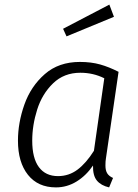

<svg xmlns="http://www.w3.org/2000/svg" viewBox="-20 -803 600 834"><path d="M495 -491 440 -114Q438 -103 438 -84Q438 -63 445.5 -50.5Q453 -38 471 -30L454 11Q419 3 401 -18.5Q383 -40 384 -84Q354 -40 312.5 -14.5Q271 11 223 11Q145 11 101.5 -43.5Q58 -98 58 -192Q58 -270 86 -349Q114 -428 174.5 -481Q235 -534 327 -534Q376 -534 415 -523Q454 -512 495 -491ZM120 -192Q120 -116 149 -77Q178 -38 232 -38Q279 -38 316.5 -66Q354 -94 388 -148L433 -463Q385 -487 329 -487Q258 -487 210.5 -441Q163 -395 141.5 -327Q120 -259 120 -192ZM475 -730 269 -645 254 -678 455 -783Z"/></svg>

Font: Fira Sans Light
Style: Italic
Weight: 300
Italic angle: -8°
Designer: bBox Type GmbH & Carrois Corporate GbR & Edenspiekermann AG
Foundry: bBox Type GmbH & Carrois Corporate GbR & Edenspiekermann AG
Version: Version 4.301